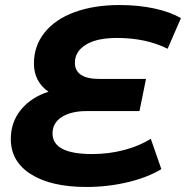

<svg xmlns="http://www.w3.org/2000/svg" viewBox="-20 -732 740 764"><path d="M278 -482Q278 -451 302 -434.5Q326 -418 374 -418H561L535 -290H325Q263 -290 226 -266.5Q189 -243 189 -201Q189 -119 347 -119Q414 -119 475.5 -135.5Q537 -152 580 -180L622 -59Q568 -26 488.5 -7Q409 12 324 12Q184 12 103.5 -38.5Q23 -89 23 -179Q23 -246 63.5 -295.5Q104 -345 173 -367Q145 -386 130 -414.5Q115 -443 115 -479Q115 -549 157 -602Q199 -655 276.5 -683.5Q354 -712 456 -712Q530 -712 593 -698.5Q656 -685 700 -660L647 -538Q561 -581 445 -581Q365 -581 321.5 -554Q278 -527 278 -482Z"/></svg>

Font: Montserrat Alternates
Style: Bold Italic
Weight: 700
Italic angle: -11.3°
Designer: Julieta Ulanovsky
Foundry: Julieta Ulanovsky
Version: Version 7.200